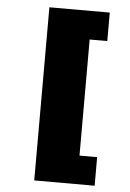

<svg xmlns="http://www.w3.org/2000/svg" viewBox="-55 -758 588 869"><g transform="rotate(5 239.0 -323.5)"><path d="M133.8 69.3V-717.3H408.2V-587.9H328.1V-60.5H408.2V69.3Z"/></g></svg>

Font: Black Ops One
Style: Regular
Weight: 400
Designer: James Grieshaber, Eben Sorkin
Foundry: Sorkin Type Co.
Version: Version 1.004; ttfautohint (v1.8.4.7-5d5b)